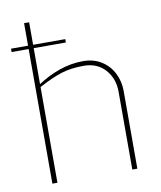

<svg xmlns="http://www.w3.org/2000/svg" viewBox="-85 -831 752 899"><g transform="rotate(-10 291.0 -381.5)"><path d="M495 -370V0H471V-370Q471 -433 433 -475.5Q395 -518 331 -518Q270 -518 224 -503.5Q178 -489 115 -455V0H91V-640H10V-656H91V-763H115V-656H268V-640H115V-469Q163 -501 218.5 -520.5Q274 -540 331 -540Q382 -540 419 -516.5Q456 -493 475.5 -454Q495 -415 495 -370Z"/></g></svg>

Font: Exo Thin
Style: Regular
Weight: 250
Designer: Natanael Gama
Foundry: Natanael Gama
Version: Version 1.500; ttfautohint (v1.6)